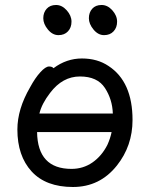

<svg xmlns="http://www.w3.org/2000/svg" viewBox="-20 -727 602 771"><path d="M433.1 -271Q431.2 -328.1 401.1 -374Q371.1 -419.9 301 -419.9Q231 -419.9 181.2 -354Q147.9 -311 138.2 -271ZM267.1 -48.8Q314 -48.8 351.1 -74.5Q388.2 -100.1 411.1 -145Q422.9 -170.9 428.2 -196.8H128.9Q130.9 -48.8 267.1 -48.8ZM272.9 23.9Q164.1 23.9 106.9 -38.6Q49.8 -101.1 49.8 -207Q49.8 -289.1 101.1 -377Q121.1 -414.1 142.1 -437Q163.1 -460 176.8 -460Q189.9 -460 194.8 -453.1Q247.1 -492.2 309.1 -492.2Q371.1 -492.2 416 -461.9Q512.2 -398.9 512.2 -245.1Q512.2 -141.1 449.2 -62Q380.9 23.9 272.9 23.9ZM252.9 -601.1Q238.8 -585.9 214.8 -585.9Q190.9 -585.9 172.4 -608.4Q153.8 -630.9 153.8 -653.8Q153.8 -676.8 167.5 -691.9Q181.2 -707 205.1 -707Q229 -707 248 -685.5Q267.1 -664.1 267.1 -640.1Q267.1 -616.2 252.9 -601.1ZM436 -601.1Q421.9 -585.9 397.9 -585.9Q374 -585.9 355.5 -608.4Q336.9 -630.9 336.9 -653.8Q336.9 -676.8 350.3 -691.9Q363.8 -707 387.9 -707Q412.1 -707 431.2 -685.5Q450.2 -664.1 450.2 -640.1Q450.2 -616.2 436 -601.1Z"/></svg>

Font: LXGW WenKai Screen
Style: Regular
Weight: 400
Designer: LXGW / Fontworks Inc.
Foundry: LXGW / Fontworks Inc.
Version: Version 1.510;January 18,2025